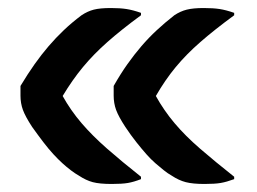

<svg xmlns="http://www.w3.org/2000/svg" viewBox="-20 -539 640 478"><path d="M331 -99V-93Q313 -86 298.5 -83.5Q284 -81 258 -81Q228 -81 211 -85.5Q194 -90 176 -102Q167 -107 156.5 -115Q146 -123 135.5 -132.5Q125 -142 113 -155Q101 -168 88 -185Q75 -202 60 -223Q43 -249 37 -265.5Q31 -282 31 -301Q31 -307 31 -313Q31 -319 31 -325Q49 -355 66 -379Q83 -403 101 -424Q119 -445 139 -464Q159 -483 183 -501Q198 -511 213.5 -515Q229 -519 256 -519Q279 -519 295 -516.5Q311 -514 331 -507V-501Q282 -465 247.5 -434.5Q213 -404 186.5 -372Q160 -340 136 -300Q156 -264 183 -232.5Q210 -201 246.5 -169Q283 -137 331 -99ZM563 -99V-93Q544 -86 529.5 -83.5Q515 -81 489 -81Q460 -81 442.5 -85.5Q425 -90 407 -102Q398 -107 388 -115Q378 -123 367 -132.5Q356 -142 344.5 -155Q333 -168 319.5 -185Q306 -202 292 -223Q275 -249 269 -265.5Q263 -282 263 -301Q263 -307 263 -313Q263 -319 263 -325Q280 -355 297 -379Q314 -403 332 -424Q350 -445 370.5 -464Q391 -483 414 -501Q429 -511 445 -515Q461 -519 487 -519Q511 -519 527 -516.5Q543 -514 563 -507V-501Q514 -465 479 -434.5Q444 -404 417.5 -372Q391 -340 368 -300Q388 -264 414.5 -232.5Q441 -201 478 -169Q515 -137 563 -99Z"/></svg>

Font: Recursive Monospace Casual
Style: Bold
Weight: 700
Version: Version 1.047